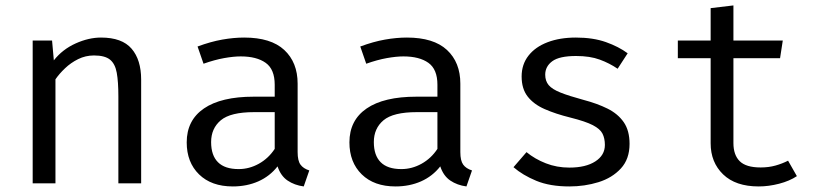

<svg xmlns="http://www.w3.org/2000/svg" viewBox="-20 -676 3040 708"><path d="M100.5 0V-526.5H172L178.5 -453.5Q210.5 -494 258.8 -515.8Q307 -537.5 352.5 -537.5Q430 -537.5 465.2 -496.5Q500.5 -455.5 500.5 -382.5V0H416.5V-320.5Q416.5 -374.5 410.5 -407.8Q404.5 -441 385.5 -456.2Q366.5 -471.5 326.5 -471.5Q295.5 -471.5 268.2 -458Q241 -444.5 219.8 -424.2Q198.5 -404 184.5 -383.5V0Z M1077.5 -115Q1077.5 -83.5 1088 -69Q1098.5 -54.5 1120.5 -47.5L1100 11.5Q1066 7 1040.5 -10.2Q1015 -27.5 1003.5 -62.5Q975 -26 932.5 -7.2Q890 11.5 838.5 11.5Q759.5 11.5 714 -33Q668.5 -77.5 668.5 -151Q668.5 -232.5 732 -276Q795.5 -319.5 915.5 -319.5H993V-363.5Q993 -420.5 959.8 -444.2Q926.5 -468 867.5 -468Q841.5 -468 806.5 -461.8Q771.5 -455.5 730.5 -441L708.5 -504.5Q757 -522.5 799.5 -530Q842 -537.5 880.5 -537.5Q979 -537.5 1028.2 -491.8Q1077.5 -446 1077.5 -367.5ZM860 -52.5Q899 -52.5 934.5 -72.2Q970 -92 993 -127V-262.5H917Q830 -262.5 794.2 -232.5Q758.5 -202.5 758.5 -152Q758.5 -103 783.8 -77.8Q809 -52.5 860 -52.5Z M1677.5 -115Q1677.5 -83.5 1688 -69Q1698.5 -54.5 1720.5 -47.5L1700 11.5Q1666 7 1640.5 -10.2Q1615 -27.5 1603.5 -62.5Q1575 -26 1532.5 -7.2Q1490 11.5 1438.5 11.5Q1359.5 11.5 1314 -33Q1268.5 -77.5 1268.5 -151Q1268.5 -232.5 1332 -276Q1395.5 -319.5 1515.5 -319.5H1593V-363.5Q1593 -420.5 1559.8 -444.2Q1526.5 -468 1467.5 -468Q1441.5 -468 1406.5 -461.8Q1371.5 -455.5 1330.5 -441L1308.5 -504.5Q1357 -522.5 1399.5 -530Q1442 -537.5 1480.5 -537.5Q1579 -537.5 1628.2 -491.8Q1677.5 -446 1677.5 -367.5ZM1460 -52.5Q1499 -52.5 1534.5 -72.2Q1570 -92 1593 -127V-262.5H1517Q1430 -262.5 1394.2 -232.5Q1358.5 -202.5 1358.5 -152Q1358.5 -103 1383.8 -77.8Q1409 -52.5 1460 -52.5Z M2079.5 -58Q2140 -58 2175.2 -80.8Q2210.5 -103.5 2210.5 -141.5Q2210.5 -165.5 2201.8 -183Q2193 -200.5 2166 -214.5Q2139 -228.5 2083 -242.5Q2028.5 -256 1988.2 -273.8Q1948 -291.5 1925.8 -320Q1903.5 -348.5 1903.5 -394Q1903.5 -438.5 1928.8 -470.8Q1954 -503 1999 -520.2Q2044 -537.5 2103.5 -537.5Q2167 -537.5 2214.2 -520.8Q2261.5 -504 2294.5 -479.5L2257.5 -422.5Q2227.5 -443 2191.5 -456.2Q2155.5 -469.5 2104.5 -469.5Q2042.5 -469.5 2016.5 -450.2Q1990.5 -431 1990.5 -400.5Q1990.5 -377.5 2003.2 -362.2Q2016 -347 2046.5 -334.8Q2077 -322.5 2130.5 -308Q2182 -294.5 2220.2 -275.5Q2258.5 -256.5 2280 -225.5Q2301.5 -194.5 2301.5 -145.5Q2301.5 -89.5 2269.5 -54.8Q2237.5 -20 2186.8 -4.2Q2136 11.5 2079.5 11.5Q2008 11.5 1957.8 -9.2Q1907.5 -30 1873.5 -59.5L1921.5 -115Q1952.5 -89.5 1992.8 -73.8Q2033 -58 2079.5 -58Z M2918.5 -26.5Q2891.5 -8.5 2853 1.5Q2814.5 11.5 2777.5 11.5Q2692.5 11.5 2646.5 -33Q2600.5 -77.5 2600.5 -147.5V-461.5H2479.5V-526.5H2600.5V-646L2684.5 -656V-526.5H2866.5L2856.5 -461.5H2684.5V-148.5Q2684.5 -104.5 2707.8 -81.5Q2731 -58.5 2785 -58.5Q2814.5 -58.5 2839.5 -65.5Q2864.5 -72.5 2886 -83.5Z"/></svg>

Font: Fira Code Light
Style: Regular
Weight: 400
Monospace: yes
Version: Version 5.002